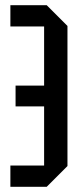

<svg xmlns="http://www.w3.org/2000/svg" viewBox="-20 -720 320 740"><path d="M240 -80 160 0H20V-82H150V-618H20V-700H160L240 -620ZM230 -310H40V-390H230Z"/></svg>

Font: Tektur Condensed
Style: Regular
Weight: 400
Width: 3
Designer: Adam Jagosz
Foundry: Adam Jagosz
Version: Version 1.005;gftools[0.9.30]